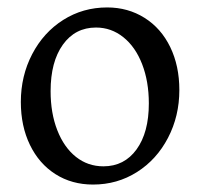

<svg xmlns="http://www.w3.org/2000/svg" viewBox="-20 -484 538 516"><path d="M36 -210Q36 -280 66.5 -338.5Q97 -397 150 -430.5Q203 -464 268 -464Q324 -464 368.5 -436Q413 -408 437.5 -357.5Q462 -307 462 -242Q462 -172 431.5 -113.5Q401 -55 348 -21.5Q295 12 230 12Q173 12 129 -16Q85 -44 60.5 -94.5Q36 -145 36 -210ZM380 -206Q380 -265 362 -311.5Q344 -358 311.5 -384Q279 -410 238 -410Q182 -410 149 -364Q116 -318 116 -239Q116 -180 134 -134Q152 -88 184 -62.5Q216 -37 258 -37Q314 -37 347 -82.5Q380 -128 380 -206Z"/></svg>

Font: Sahitya
Style: Regular
Weight: 400
Designer: Juan Pablo del Peral
Foundry: Juan Pablo del Peral (http://www.huertatipografica.com)
Version: Version 1.001;PS 001.000;hotconv 1.0.70;makeotf.lib2.5.58329